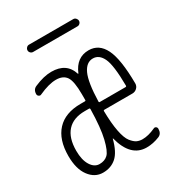

<svg xmlns="http://www.w3.org/2000/svg" viewBox="-170 -800 840 915"><g transform="rotate(-30 250.0 -342.5)"><path d="M127.9 -695.3H372.1Q379.9 -695.3 385.7 -689Q391.6 -682.6 391.6 -674.8Q391.6 -667 385.7 -661.1Q379.9 -655.3 372.1 -655.3H127.9Q120.1 -655.3 114.3 -661.1Q108.4 -667 108.4 -674.8Q108.4 -682.6 114.3 -689Q120.1 -695.3 127.9 -695.3ZM200.2 -288.1Q136.7 -288.1 103.5 -251.5Q70.3 -214.8 70.3 -144.5Q70.3 -93.8 88.9 -64Q107.4 -34.2 135.7 -34.2Q164.1 -34.2 181.6 -50.8Q199.2 -67.4 212.9 -124Q226.6 -180.7 228.5 -282.2Q228.5 -288.1 223.6 -288.1ZM358.4 -486.3Q322.3 -486.3 302.2 -442.9Q282.2 -399.4 279.3 -294.9Q279.3 -290 284.2 -290H425.8Q430.7 -290 430.7 -295.9Q429.7 -408.2 411.1 -447.3Q392.6 -486.3 358.4 -486.3ZM129.9 9.8Q85 9.8 55.2 -30.3Q25.4 -70.3 25.4 -141.6Q25.4 -231.4 70.3 -279.8Q115.2 -328.1 200.2 -328.1H223.6Q228.5 -328.1 228.5 -332V-334V-364.3Q228.5 -436.5 211.4 -461.4Q194.3 -486.3 155.3 -486.3Q116.2 -486.3 60.5 -460.9Q53.7 -457 46.9 -461.4Q40 -465.8 40 -473.6Q40 -499 61.5 -507.8Q113.3 -530.3 155.3 -530.3Q238.3 -530.3 260.7 -459Q261.7 -456.1 263.7 -459Q293 -530.3 360.4 -530.3Q417 -530.3 445.3 -473.1Q473.6 -416 474.6 -282.2Q474.6 -267.6 463.9 -257.3Q453.1 -247.1 438.5 -247.1H284.2Q279.3 -247.1 279.3 -242.2Q280.3 -174.8 289.1 -129.9Q297.9 -85 313 -65.9Q328.1 -46.9 341.8 -40.5Q355.5 -34.2 372.1 -34.2Q404.3 -34.2 442.4 -51.8Q449.2 -55.7 455.6 -51.8Q461.9 -47.9 461.9 -40Q461.9 -13.7 441.4 -4.9Q405.3 9.8 370.1 9.8Q282.2 9.8 252 -107.4Q252 -108.4 251 -108.4Q250 -108.4 250 -107.4Q233.4 -43 203.6 -16.6Q173.8 9.8 129.9 9.8Z"/></g></svg>

Font: Rounded-L Mgen+ 1m light
Style: Regular
Weight: 200
Designer: [Source Han Sans]
Ryoko NISHIZUKA  (kana & ideographs); Paul D. Hunt (Latin, Greek & Cyrillic); Wenlong ZHANG  (bopomofo
Version: Version 1.059.20150602